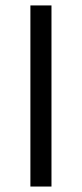

<svg xmlns="http://www.w3.org/2000/svg" viewBox="-20 -683 299 703"><path d="M91.3 0V-663.1H168.5V0Z"/></svg>

Font: Bpm'online Open Sans
Style: Regular
Weight: 400
Foundry: Ascender Corporation
Version: Version 1.10